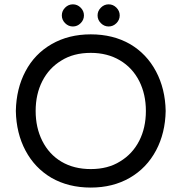

<svg xmlns="http://www.w3.org/2000/svg" viewBox="-20 -850 833 881"><path d="M263.7 -779.3Q263.7 -799.8 278.8 -814.9Q293.9 -830.1 314.5 -830.1Q335 -830.1 350.1 -814.9Q365.2 -799.8 365.2 -779.3Q365.2 -758.8 350.1 -743.7Q335 -728.5 314.5 -728.5Q293.9 -728.5 278.8 -743.7Q263.7 -758.8 263.7 -779.3ZM427.7 -779.3Q427.7 -799.8 442.9 -814.9Q458 -830.1 478.5 -830.1Q499 -830.1 514.2 -814.9Q529.3 -799.8 529.3 -779.3Q529.3 -758.8 514.2 -743.7Q499 -728.5 478.5 -728.5Q458 -728.5 442.9 -743.7Q427.7 -758.8 427.7 -779.3ZM215.8 -34.2Q139.6 -79.1 97.2 -158.7Q54.7 -238.3 52.7 -340.8Q54.7 -443.4 96.7 -522.5Q138.7 -602.5 216.8 -647.5Q294.9 -692.4 396.5 -692.4Q499 -692.4 577.1 -647.5Q653.3 -602.5 695.8 -522.5Q738.3 -442.4 740.2 -340.8Q738.3 -239.3 696.3 -160.2Q653.3 -79.1 575.7 -34.2Q498 10.7 396.5 10.7Q293.9 10.7 215.8 -34.2ZM531.2 -109.4Q587.9 -143.6 618.7 -203.6Q649.4 -263.7 649.4 -340.8Q649.4 -417 619.1 -477.5Q587.9 -539.1 530.3 -573.2Q472.7 -607.4 396.5 -607.4Q317.4 -607.4 261.7 -572.3Q205.1 -538.1 174.3 -478Q143.6 -418 143.6 -340.8Q143.6 -264.6 173.8 -204.1Q205.1 -141.6 262.2 -107.9Q319.3 -74.2 396.5 -74.2Q475.6 -74.2 531.2 -109.4Z"/></svg>

Font: FakePearl
Style: Regular
Weight: 400
Version: Version 1.2